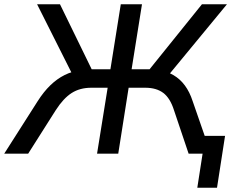

<svg xmlns="http://www.w3.org/2000/svg" viewBox="-52 -725 1091 906"><path d="M879 161 904 0H855L869 -84H1010L972 161ZM-32 0 126 -248Q154 -292 185.5 -322.5Q217 -353 253 -371Q289 -389 331 -394L295 -363L123 -705H231L389 -381L367 -398H469L518 -705H618L569 -398H661L640 -381L901 -705H1019L737 -363L695 -394Q735 -389 766.5 -370.5Q798 -352 820.5 -321.5Q843 -291 857 -248L943 0H838L769 -205Q751 -262 718.5 -286.5Q686 -311 633 -311H555L506 0H406L456 -311H379Q325 -311 286 -286Q247 -261 211 -205L81 0Z"/></svg>

Font: Nunito Sans 12pt SemiBold
Style: Italic
Weight: 600
Italic angle: -9°
Designer: Vernon Adams
Foundry: Vernon Adams
Version: Version 3.101;gftools[0.9.27]